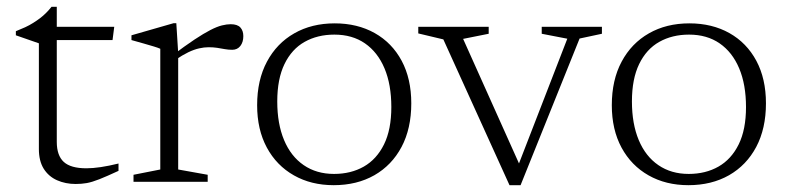

<svg xmlns="http://www.w3.org/2000/svg" viewBox="-20 -533 2310 563"><path d="M146.5 -117Q146.5 -77 167 -58.2Q187.5 -39.5 233.5 -39.5Q252 -39.5 275.5 -43Q299 -46.5 327.5 -53.5V-32Q293 -16 271.5 -7.5Q250 1 234.5 3.8Q219 6.5 202 6.5Q172 6.5 147.2 -4.5Q122.5 -15.5 108.2 -38.2Q94 -61 94 -96V-406L26.5 -429.5V-441.5Q41.5 -447.5 54 -453.2Q66.5 -459 77.2 -465.8Q88 -472.5 97.2 -479.5Q106.5 -486.5 115 -495Q123.5 -503.5 131 -513H146.5V-438.5ZM119 -415.5 119.5 -454.5H315L310 -415.5Z M656.5 -462Q676 -462 684.8 -452.5Q693.5 -443 693.5 -427Q693.5 -409.5 684.8 -398.2Q676 -387 661 -387Q649.5 -387 638.8 -389Q628 -391 616.5 -392.8Q605 -394.5 591.5 -394.5Q578.5 -394.5 564 -391.2Q549.5 -388 532.2 -379.8Q515 -371.5 494.5 -357.5L484 -369.5Q522.5 -398.5 550 -416.8Q577.5 -435 597 -445Q616.5 -455 630.8 -458.5Q645 -462 656.5 -462ZM502.5 -378V-36L589 -20.5V0H371.5V-20.5L450 -36V-390Q443.5 -393 430.8 -396.8Q418 -400.5 401 -405.5Q384 -410.5 365.5 -415.5V-429.5L489 -465H497Z M959.5 -23Q1009 -23 1046.8 -44.5Q1084.5 -66 1106 -109.5Q1127.5 -153 1127.5 -219Q1127.5 -285 1107.5 -332.5Q1087.5 -380 1050.2 -405.8Q1013 -431.5 960.5 -431.5Q911 -431.5 873.2 -410.2Q835.5 -389 814.2 -345.2Q793 -301.5 793 -235.5Q793 -170 813 -122.2Q833 -74.5 870.5 -48.8Q908 -23 959.5 -23ZM958.5 10Q892.5 10 841.8 -18.8Q791 -47.5 762.5 -100.2Q734 -153 734 -224.5Q734 -298.5 762.8 -352.2Q791.5 -406 842.8 -435.2Q894 -464.5 961.5 -464.5Q1028 -464.5 1078.8 -436Q1129.5 -407.5 1157.8 -354.8Q1186 -302 1186 -230Q1186 -156 1157.5 -102.2Q1129 -48.5 1077.8 -19.2Q1026.5 10 958.5 10Z M1679.5 -420 1506.5 10H1474L1280 -417.5L1206.5 -435V-454.5H1413V-434L1338 -419L1508 -40H1496.5L1643.5 -419.5L1568.5 -434V-454.5H1745V-434Z M1999.5 -23Q2049 -23 2086.8 -44.5Q2124.5 -66 2146 -109.5Q2167.5 -153 2167.5 -219Q2167.5 -285 2147.5 -332.5Q2127.5 -380 2090.2 -405.8Q2053 -431.5 2000.5 -431.5Q1951 -431.5 1913.2 -410.2Q1875.5 -389 1854.2 -345.2Q1833 -301.5 1833 -235.5Q1833 -170 1853 -122.2Q1873 -74.5 1910.5 -48.8Q1948 -23 1999.5 -23ZM1998.5 10Q1932.5 10 1881.8 -18.8Q1831 -47.5 1802.5 -100.2Q1774 -153 1774 -224.5Q1774 -298.5 1802.8 -352.2Q1831.5 -406 1882.8 -435.2Q1934 -464.5 2001.5 -464.5Q2068 -464.5 2118.8 -436Q2169.5 -407.5 2197.8 -354.8Q2226 -302 2226 -230Q2226 -156 2197.5 -102.2Q2169 -48.5 2117.8 -19.2Q2066.5 10 1998.5 10Z"/></svg>

Font: Newsreader 14pt Light
Style: Regular
Weight: 300
Designer: Hugues Gentile
Foundry: Production Type
Version: Version 1.003